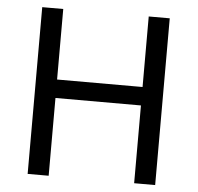

<svg xmlns="http://www.w3.org/2000/svg" viewBox="-51 -767 844 819"><g transform="rotate(5 370.5 -357.0)"><path d="M643 0H553V-333H187V0H97V-714H187V-412H553V-714H643Z"/></g></svg>

Font: Noto Sans Living
Style: Regular
Weight: 400
Designer: Monotype Design Team
Foundry: Monotype Imaging Inc.
Version: Version 2.013; ttfautohint (v1.8.4.7-5d5b)